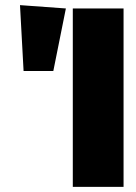

<svg xmlns="http://www.w3.org/2000/svg" viewBox="-20 -729 530 749"><path d="M462 -696V0H264V-696ZM58 -709 237 -696 188 -452H72Z"/></svg>

Font: Fira Sans Extra Condensed Black
Style: Regular
Weight: 900
Width: 1
Designer: Carrois Corporate & Edenspiekermann AG
Foundry: Carrois Corporate GbR & Edenspiekermann AG
Version: Version 4.203